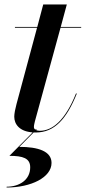

<svg xmlns="http://www.w3.org/2000/svg" viewBox="-20 -580 382 855"><path d="M114.5 165C114.5 221 66.5 251.5 9.5 251.5V255C118.5 255 209.5 210 209.5 145.5C209.5 93 149 74 66 74L129.5 10C132.5 10 135.5 10 139 10C223 10 276.5 -50.5 322 -163L318.5 -164C270.5 -44 213.5 2.5 157 2.5C150 2.5 144.5 1 140 -1L144 -5H140L137.5 -2.5C133.5 -5 131 -9 131 -14.5C131 -23.5 134 -32.5 135.5 -40L249.5 -456.5H341.5V-460H250.5L277.5 -560H172.5L146 -460H46.5V-456.5H145L53.5 -116.5C48 -96.5 43.5 -73.5 43.5 -60.5C43.5 -27.5 66 5.5 125.5 9.5L22 114C82 114 114.5 124.5 114.5 165Z"/></svg>

Font: Bodoni* 48pt Medium
Style: Italic
Weight: 500
Italic angle: -13°
Version: Version 2.3